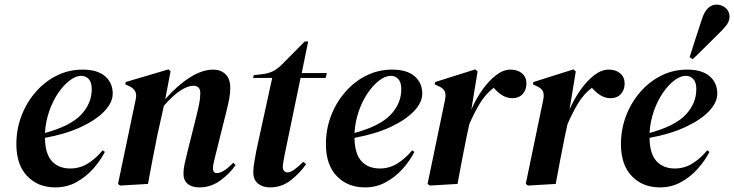

<svg xmlns="http://www.w3.org/2000/svg" viewBox="-20 -798 3185 833"><path d="M220 15Q145 15 98 -34Q51 -83 51 -173Q51 -237 73 -295Q95 -353 134.5 -398.5Q174 -444 226 -470Q278 -496 339 -496Q402 -496 435.5 -467.5Q469 -439 469 -392Q469 -353 432.5 -315Q396 -277 330 -246.5Q264 -216 175 -200Q176 -131 205 -99Q234 -67 285 -67Q328 -67 364 -90.5Q400 -114 425 -146L435 -139Q415 -100 383.5 -65Q352 -30 311 -7.5Q270 15 220 15ZM332 -469Q309 -469 282.5 -449Q256 -429 232.5 -394.5Q209 -360 193.5 -315.5Q178 -271 175 -221Q285 -251 331.5 -300Q378 -349 378 -411Q378 -441 365 -455Q352 -469 332 -469Z M501 7 492 0 569 -368Q578 -407 541 -424L524 -432L525 -442L711 -497L720 -489L697 -368Q749 -427 803 -461.5Q857 -496 905 -496Q937 -496 958 -476.5Q979 -457 979 -416Q979 -395 975 -372.5Q971 -350 965 -326L912 -113Q908 -97 906 -86.5Q904 -76 904 -68Q904 -47 921 -47Q949 -47 992 -92L1002 -82Q977 -45 936 -15Q895 15 845 15Q812 15 794 -0.5Q776 -16 776 -44Q776 -65 781 -87.5Q786 -110 792 -134L831 -290Q839 -322 844 -347Q849 -372 849 -393Q849 -411 841 -418.5Q833 -426 819 -426Q795 -426 762.5 -405Q730 -384 691 -339L663 -213Q652 -160 642 -107Q632 -54 622 0Z M1151 15Q1120 15 1099.5 -1.5Q1079 -18 1079 -50Q1079 -70 1083 -93.5Q1087 -117 1092 -144L1161 -460H1078L1081 -472L1117 -476Q1145 -479 1166 -490Q1187 -501 1206 -521L1302 -618H1317L1289 -481H1398L1393 -460H1284L1215 -127Q1211 -108 1209 -94.5Q1207 -81 1207 -72Q1207 -62 1213 -56Q1219 -50 1226 -50Q1240 -50 1256 -61.5Q1272 -73 1296 -96L1308 -86Q1283 -49 1243 -17Q1203 15 1151 15Z M1563 15Q1488 15 1441 -34Q1394 -83 1394 -173Q1394 -237 1416 -295Q1438 -353 1477.5 -398.5Q1517 -444 1569 -470Q1621 -496 1682 -496Q1745 -496 1778.5 -467.5Q1812 -439 1812 -392Q1812 -353 1775.5 -315Q1739 -277 1673 -246.5Q1607 -216 1518 -200Q1519 -131 1548 -99Q1577 -67 1628 -67Q1671 -67 1707 -90.5Q1743 -114 1768 -146L1778 -139Q1758 -100 1726.5 -65Q1695 -30 1654 -7.5Q1613 15 1563 15ZM1675 -469Q1652 -469 1625.5 -449Q1599 -429 1575.5 -394.5Q1552 -360 1536.5 -315.5Q1521 -271 1518 -221Q1628 -251 1674.5 -300Q1721 -349 1721 -411Q1721 -441 1708 -455Q1695 -469 1675 -469Z M1845 7 1835 0 1911 -366Q1916 -392 1908 -404.5Q1900 -417 1881 -425L1866 -432L1868 -442L2042 -497L2052 -488L2025 -323Q2046 -371 2074 -410Q2102 -449 2133 -472.5Q2164 -496 2195 -496Q2226 -496 2245 -479.5Q2264 -463 2264 -436Q2264 -408 2247.5 -390Q2231 -372 2203 -372Q2181 -372 2161 -383.5Q2141 -395 2122 -417Q2087 -391 2062 -349.5Q2037 -308 2016 -259L2006 -213Q1995 -160 1985 -107Q1975 -54 1965 0Z M2271 7 2261 0 2337 -366Q2342 -392 2334 -404.5Q2326 -417 2307 -425L2292 -432L2294 -442L2468 -497L2478 -488L2451 -323Q2472 -371 2500 -410Q2528 -449 2559 -472.5Q2590 -496 2621 -496Q2652 -496 2671 -479.5Q2690 -463 2690 -436Q2690 -408 2673.5 -390Q2657 -372 2629 -372Q2607 -372 2587 -383.5Q2567 -395 2548 -417Q2513 -391 2488 -349.5Q2463 -308 2442 -259L2432 -213Q2421 -160 2411 -107Q2401 -54 2391 0Z M2843 15Q2768 15 2721 -34Q2674 -83 2674 -173Q2674 -237 2696 -295Q2718 -353 2757.5 -398.5Q2797 -444 2849 -470Q2901 -496 2962 -496Q3025 -496 3058.5 -467.5Q3092 -439 3092 -392Q3092 -353 3055.5 -315Q3019 -277 2953 -246.5Q2887 -216 2798 -200Q2799 -131 2828 -99Q2857 -67 2908 -67Q2951 -67 2987 -90.5Q3023 -114 3048 -146L3058 -139Q3038 -100 3006.5 -65Q2975 -30 2934 -7.5Q2893 15 2843 15ZM2955 -469Q2932 -469 2905.5 -449Q2879 -429 2855.5 -394.5Q2832 -360 2816.5 -315.5Q2801 -271 2798 -221Q2908 -251 2954.5 -300Q3001 -349 3001 -411Q3001 -441 2988 -455Q2975 -469 2955 -469ZM2972 -550Q2985 -591 2998 -631.5Q3011 -672 3024 -711Q3035 -747 3051.5 -762.5Q3068 -778 3089 -778Q3111 -778 3128 -763.5Q3145 -749 3145 -726Q3145 -707 3133 -690.5Q3121 -674 3100 -654Q3070 -625 3042.5 -597Q3015 -569 2985 -541Z"/></svg>

Font: DeepMind Serif Display
Style: Italic
Weight: 400
Italic angle: -12°
Designer: Frank Grießhammer / Modifications: Colophon Foundry
Foundry: Colophon Foundry
Version: Version 5.003; ttfautohint (v1.8.2)